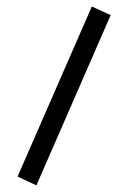

<svg xmlns="http://www.w3.org/2000/svg" viewBox="-20 -368 417 587"><path d="M260.7 -348.1 318.4 -321.8 91.3 198.7 33.7 171.9Z"/></svg>

Font: Sahel FD
Style: FD
Weight: 400
Foundry: Saber Rastikerdar (saber.rastikerdar@gmail.com)
Version: Version 3.3.1